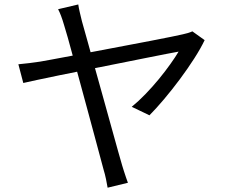

<svg xmlns="http://www.w3.org/2000/svg" viewBox="-20 -814 1040 878"><path d="M337.9 -793.6Q340.1 -778.1 344.5 -759.2Q348.8 -740.3 354.6 -717.1Q366 -677.4 382.1 -619Q398.2 -560.7 416.8 -493.6Q435.5 -426.4 454.6 -358.1Q473.7 -289.8 490.5 -228.8Q507.3 -167.8 520.1 -122.3Q532.8 -76.9 539 -56.2Q542.4 -45.8 546.6 -31.8Q550.7 -17.8 555.9 -3.6Q561.1 10.6 564.9 21.8L472.1 44.3Q469.3 26.8 464.6 4.5Q460 -17.8 453.8 -37.8Q449 -56 438.2 -95.9Q427.4 -135.8 412.7 -190.9Q398 -245.9 381.1 -307.9Q364.3 -369.9 347.5 -431.7Q330.6 -493.4 315.8 -547.8Q301 -602.1 290.1 -641.6Q279.1 -681.1 273.7 -697Q265.6 -724.9 258.9 -742.2Q252.2 -759.6 245.7 -771.9ZM915.8 -630.5Q898.2 -593.3 868.4 -546.8Q838.6 -500.3 802.7 -452Q766.7 -403.6 730.2 -360.4Q693.7 -317.2 663.4 -286.7L582.4 -325.6Q613 -350.4 644.9 -383.4Q676.8 -416.4 706.3 -452.2Q735.7 -488 759.1 -521Q782.6 -554 796.7 -577.9Q784.7 -575.9 745.4 -568.3Q706 -560.7 647.6 -549Q589.2 -537.3 521.2 -523.7Q453.3 -510.2 384.5 -496.5Q315.7 -482.8 254.7 -470.4Q193.7 -457.9 149.5 -448.4Q105.2 -438.9 86.5 -434.5L64 -520.1Q90.1 -522.5 113.6 -525.4Q137.1 -528.3 163.9 -532.3Q176 -534.3 214.3 -541.4Q252.5 -548.5 307 -558.7Q361.5 -568.9 424.4 -580.8Q487.3 -592.7 550.3 -604.7Q613.3 -616.6 668.7 -627.2Q724 -637.8 762.9 -645.8Q801.8 -653.8 815.5 -657Q826.8 -659.4 838.9 -662.9Q851 -666.5 859.7 -670.6Z"/></svg>

Font: Noto Sans TC
Style: Regular
Weight: 100
Designer: Ryoko NISHIZUKA 西塚涼子 (kana, bopomofo & ideographs); Paul D. Hunt (Latin, Greek & Cyrillic); Sandoll Communications 산돌커뮤니
Foundry: Adobe
Version: Version 2.004;hotconv 1.0.118;makeotfexe 2.5.65603